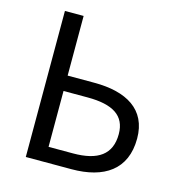

<svg xmlns="http://www.w3.org/2000/svg" viewBox="-100 -744 779 833"><g transform="rotate(15 290.0 -328.0)"><path d="M90 0H295C441 0 536 -62 536 -202C536 -333 438 -388 294 -388H174V-656H90ZM174 -68V-319H282C396 -319 454 -283 454 -200C454 -108 395 -68 284 -68Z"/></g></svg>

Font: DAIFUKU Sans
Style: Regular
Weight: 400
Designer: Original font ‘Source Han Sans JP’ : Paul D. Hunt
Foundry: Daifuku
Version: Version 1.000